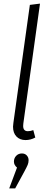

<svg xmlns="http://www.w3.org/2000/svg" viewBox="-20 -763 274 1061"><path d="M109 -81Q108 -76 108 -67Q108 -38 134 -38Q149 -38 164 -44L175 -3Q149 11 121 11Q90 11 71 -8.5Q52 -28 52 -63Q52 -70 54 -84L145 -736L201 -743ZM138 122Q138 136 133 148Q128 160 114 186L64 278H31L74 163Q57 149 57 130Q57 111 69.5 98Q82 85 101 85Q118 85 128 96Q138 107 138 122Z"/></svg>

Font: Fira Sans Extra Condensed Light
Style: Italic
Weight: 300
Width: 3
Italic angle: -8°
Designer: Carrois Corporate & Edenspiekermann AG
Foundry: Carrois Corporate GbR & Edenspiekermann AG
Version: Version 4.203